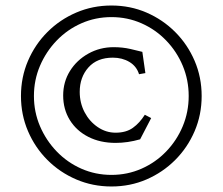

<svg xmlns="http://www.w3.org/2000/svg" viewBox="-20 -586 807 696"><path d="M384 90Q316 90 256.5 64.5Q197 39 152 -6Q107 -51 81.5 -110.5Q56 -170 56 -238Q56 -306 81.5 -365.5Q107 -425 152 -470Q197 -515 256.5 -540.5Q316 -566 384 -566Q452 -566 511 -540.5Q570 -515 615 -470Q660 -425 685.5 -365.5Q711 -306 711 -238Q711 -170 685.5 -110.5Q660 -51 615 -6Q570 39 511 64.5Q452 90 384 90ZM384 48Q442 48 493 25.5Q544 3 582.5 -37Q621 -77 642.5 -128.5Q664 -180 664 -238Q664 -296 642.5 -347.5Q621 -399 582.5 -439Q544 -479 493 -501.5Q442 -524 384 -524Q326 -524 275 -501.5Q224 -479 185.5 -439Q147 -399 125 -347.5Q103 -296 103 -238Q103 -180 125 -128.5Q147 -77 185.5 -37Q224 3 275 25.5Q326 48 384 48ZM488 -81Q443 -68 399 -68Q343 -68 300 -90Q257 -112 233 -151Q209 -190 209 -240Q209 -289 233.5 -328.5Q258 -368 300 -391.5Q342 -415 392 -415Q424 -415 452.5 -408.5Q481 -402 496 -398L507 -321L484 -317Q475 -346 449 -361.5Q423 -377 389 -377Q332 -377 300.5 -341.5Q269 -306 269 -253Q269 -213 286.5 -179.5Q304 -146 334 -125.5Q364 -105 399 -105Q437 -105 461.5 -122.5Q486 -140 505 -170L528 -158Z"/></svg>

Font: Joan
Style: Regular
Weight: 400
Designer: Paolo Biagini
Version: Version 1.001; ttfautohint (v1.8.4.7-5d5b);gftools[0.9.30]